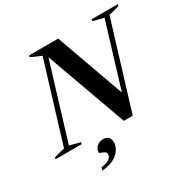

<svg xmlns="http://www.w3.org/2000/svg" viewBox="-238 -895 1300 1312"><g transform="rotate(-30 412.0 -239.0)"><path d="M595 -133 569.5 -126 735 -669.5 651 -691.5 655 -705H861.5L857.5 -691.5L774 -669.5L567.5 6H497L260.5 -649.5L277.5 -658.5L87.5 -35.5L171.5 -13.5L168 0H-38.5L-34.5 -13.5L49 -35.5L238.5 -656.5L157.5 -692L161.5 -705H389.5ZM239.5 106.5Q239.5 83 259.5 63.2Q279.5 43.5 311.5 43.5Q337 43.5 351.2 58Q365.5 72.5 365.5 99.5Q365.5 123 350.5 150.5Q335.5 178 299.5 199.8Q263.5 221.5 200 227.5L206 205Q236.5 201.5 255 193.2Q273.5 185 281.8 173.8Q290 162.5 290 151Q290 135 277.5 128Q265 121 252.2 116.8Q239.5 112.5 239.5 106.5Z"/></g></svg>

Font: Newsreader 60pt SemiBold
Style: Italic
Weight: 600
Italic angle: -17°
Designer: Hugues Gentile
Foundry: Production Type
Version: Version 1.003